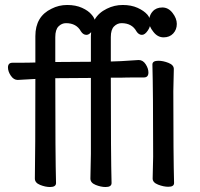

<svg xmlns="http://www.w3.org/2000/svg" viewBox="-20 -734 802 771"><path d="M346 -605Q337 -594 327 -594Q314 -594 305 -608Q287 -641 245 -641Q228 -641 215 -628Q202 -615 202 -585V-485L345 -486V-589Q345 -597 346 -605ZM656 16Q637 16 615 7.5Q593 -1 593 -17L595 -105Q595 -368 592 -475Q592 -490 616 -490Q635 -490 656.5 -481.5Q678 -473 678 -457L676 -368Q676 -105 679 1Q679 16 656 16ZM404 17Q385 17 364 8.5Q343 0 343 -17L345 -116V-421L202 -420Q202 -105 205 1Q205 17 181 17Q162 17 141 8.5Q120 0 120 -17Q122 -116 122 -417L51 -413Q35 -413 23.5 -430Q12 -447 12 -463Q12 -482 30 -482Q104 -482 122 -483V-589Q122 -668 187 -699Q216 -714 250 -714Q284 -714 309.5 -702.5Q335 -691 348 -675Q357 -665 360 -655Q376 -683 409 -699Q439 -714 473 -714Q507 -714 532.5 -702.5Q558 -691 572 -675Q577 -669 580 -662Q583 -677 593 -688Q607 -704 632 -704Q656 -704 673 -682Q690 -660 690 -638Q690 -615 675.5 -599.5Q661 -584 637 -584Q613 -584 596 -606Q587 -617 582 -629Q580 -621 574 -612Q562 -594 550 -594Q537 -594 528 -608Q510 -641 468 -641Q451 -641 438 -628Q425 -615 425 -585V-487Q451 -487 537 -493Q554 -493 565 -476Q576 -459 576 -443Q576 -423 558 -423Q475 -423 462 -422H425Q425 -105 428 1Q428 17 404 17Z"/></svg>

Font: ToneOZ-Pinyin-WenKai-Medium
Style: Medium
Weight: 700
Designer: Fontworks Inc.
Foundry: ToneOZ
Version: Version 0.240331